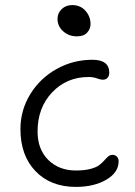

<svg xmlns="http://www.w3.org/2000/svg" viewBox="-20 -732 535 761"><path d="M285.2 -587.9Q252.9 -587.9 230.5 -607.9Q208 -627.9 208 -657.2Q208 -680.2 224.6 -696Q241.2 -711.9 266.1 -711.9Q298.8 -711.9 318.8 -689.2Q338.9 -666.5 338.9 -636.2Q338.9 -617.7 325.4 -602.8Q312 -587.9 285.2 -587.9ZM280.8 8.8Q180.7 8.8 120.8 -53.5Q61 -115.7 61 -220.2Q61 -295.4 100.1 -358.9Q139.2 -422.4 204.6 -458.7Q270 -495.1 346.2 -495.1Q413.1 -495.1 413.1 -443.8Q413.1 -431.2 406.2 -423.6Q399.4 -416 387.2 -416Q378.4 -416 364 -421.4Q349.6 -426.8 331.1 -426.8Q244.6 -426.8 186.8 -366Q128.9 -305.2 128.9 -210.9Q128.9 -140.1 171.4 -98.1Q213.9 -56.2 280.8 -56.2Q314.5 -56.2 338.4 -62.5Q362.3 -68.8 374 -78.1Q385.7 -87.4 393.6 -96.4Q401.4 -105.5 408.9 -111.8Q416.5 -118.2 425.8 -118.2Q437 -118.2 443.6 -110.8Q450.2 -103.5 450.2 -92.8Q450.2 -48.3 401.4 -19.8Q352.5 8.8 280.8 8.8Z"/></svg>

Font: Shantell Sans Normal
Style: Regular
Weight: 300
Designer: Stephen Nixon, Anya Danilova, Shantell Martin
Foundry: Arrow Type
Version: Version 1.006;[559af2be0]